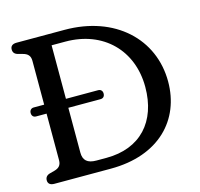

<svg xmlns="http://www.w3.org/2000/svg" viewBox="-102 -810 958 920"><g transform="rotate(-15 376.5 -350.0)"><path d="M57 -700C36 -700 26 -690.5 26 -674.5C26 -660 33 -650.5 50 -646L72.5 -640C95 -634 108 -622.5 108 -596.5V-379H56C43.5 -379 35 -370 35 -357C35 -343 43 -334.5 56 -334.5H108V-103.5C108 -77.5 95 -66 72.5 -60L50 -54C34.5 -50 26 -40 26 -25.5C26 -9.5 36 0 57 0H337C578 0 710.5 -143.5 710.5 -332.5C710.5 -544.5 544.5 -700 295 -700ZM280.5 -55.5C236.5 -55.5 216 -73.5 216 -112V-334.5H375.5C389 -334.5 397 -343 397 -357C397 -370 389 -379 375.5 -379H216V-644.5H284C473 -644.5 598 -517 598 -336C598 -164 499 -55.5 330.5 -55.5Z"/></g></svg>

Font: dr Title
Style: Regular
Weight: 400
Version: Version 1.000;hotconv 1.0.109;makeotfexe 2.5.65596